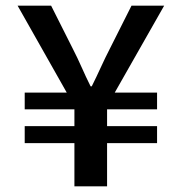

<svg xmlns="http://www.w3.org/2000/svg" viewBox="-20 -656 640 676"><path d="M242 0V-152H67V-212H242V-271H67V-330H215L42 -636H160L236 -485Q253 -452 267.5 -419Q282 -386 299 -352H303Q320 -386 335 -419Q350 -452 367 -485L443 -636H558L384 -330H533V-271H357V-212H533V-152H357V0Z"/></svg>

Font: Source Code Pro Semibold
Style: Regular
Weight: 600
Monospace: yes
Designer: Paul D. Hunt, Teo Tuominen
Foundry: Adobe Systems Incorporated
Version: Version 2.030;PS 1.000;hotconv 16.6.51;makeotf.lib2.5.65220